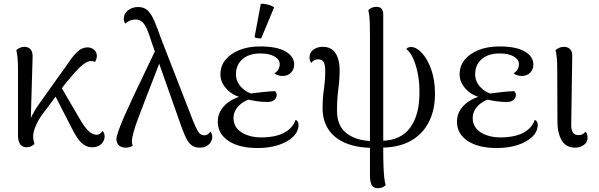

<svg xmlns="http://www.w3.org/2000/svg" viewBox="-20 -766 3159 1013"><path d="M120 11Q97 11 86 -5.5Q75 -22 75 -51V-402Q75 -438 72.5 -462Q70 -486 66 -502Q75 -510 86.5 -514.5Q98 -519 109 -519Q128 -519 140.5 -506.5Q153 -494 152 -464L141 -85L127 -87Q131 -121 148.5 -155.5Q166 -190 183 -213L297 -373Q325 -411 347 -443.5Q369 -476 391.5 -496Q414 -516 442 -516Q462 -516 476.5 -503.5Q491 -491 491 -471Q491 -463 488 -454Q485 -445 481 -439Q476 -442 471.5 -443Q467 -444 461 -444Q442 -444 419.5 -426.5Q397 -409 373 -381.5Q349 -354 324 -324L213 -175Q197 -156 184 -133Q171 -110 163 -87.5Q155 -65 155 -46Q155 -34 157 -25Q159 -16 162 -6Q155 0 144.5 5.5Q134 11 120 11ZM467 11Q443 11 424 -1.5Q405 -14 389.5 -36.5Q374 -59 359 -89L256 -290L289 -330L404 -133Q428 -92 448.5 -73.5Q469 -55 490 -55Q502 -55 509.5 -62Q517 -69 521 -75Q525 -71 528.5 -64Q532 -57 532 -46Q532 -33 525 -20Q518 -7 503.5 2Q489 11 467 11Z M1033 13Q1007 13 990 -0.5Q973 -14 961 -39.5Q949 -65 937 -98L781 -540Q767 -586 755 -613Q743 -640 729 -651.5Q715 -663 696 -663Q678 -663 663 -656Q648 -649 641 -641Q638 -645 635.5 -652Q633 -659 633 -666Q633 -695 656 -712Q679 -729 708 -729Q741 -729 760 -710Q779 -691 794.5 -655Q810 -619 828 -567L996 -135Q1012 -94 1024.5 -73Q1037 -52 1058 -52Q1069 -52 1077.5 -58.5Q1086 -65 1090 -72Q1094 -68 1097 -60.5Q1100 -53 1100 -42Q1100 -31 1093 -18Q1086 -5 1071 4Q1056 13 1033 13ZM643 13Q626 13 614.5 6Q603 -1 598.5 -11.5Q594 -22 594 -30Q594 -44 605 -75.5Q616 -107 635 -150.5Q654 -194 677 -243Q700 -292 723.5 -341Q747 -390 767.5 -433Q788 -476 802 -505L836 -476Q827 -448 811.5 -408Q796 -368 778 -321.5Q760 -275 742 -228.5Q724 -182 708.5 -140.5Q693 -99 684.5 -68Q676 -37 676 -21Q676 -15 677 -8.5Q678 -2 681 3Q675 7 665 10Q655 13 643 13Z M1340 15Q1242 15 1185.5 -22.5Q1129 -60 1129 -124Q1129 -172 1163.5 -208Q1198 -244 1260 -261L1266 -249Q1211 -259 1177 -295Q1143 -331 1143 -373Q1143 -418 1169.5 -450.5Q1196 -483 1243 -502Q1290 -521 1353 -521Q1441 -521 1486.5 -494.5Q1532 -468 1532 -426Q1532 -399 1514.5 -382Q1497 -365 1471 -365Q1459 -365 1447 -369Q1435 -373 1428 -379Q1444 -390 1450 -402Q1456 -414 1456 -427Q1456 -452 1428.5 -468Q1401 -484 1354 -484Q1294 -484 1259.5 -454Q1225 -424 1225 -375Q1225 -337 1251 -308Q1277 -279 1316 -269V-247Q1270 -238 1241 -209Q1212 -180 1212 -143Q1212 -95 1254 -68Q1296 -41 1360 -41Q1400 -41 1436 -49.5Q1472 -58 1499.5 -78.5Q1527 -99 1540 -134Q1548 -130 1551.5 -123Q1555 -116 1555 -108Q1555 -72 1526.5 -44.5Q1498 -17 1449.5 -1Q1401 15 1340 15ZM1392 -228Q1361 -228 1335 -232Q1309 -236 1288 -241L1297 -272Q1331 -276 1364 -280Q1397 -284 1431 -285Q1440 -276 1440 -266Q1440 -251 1428 -239.5Q1416 -228 1392 -228ZM1358 -563Q1350 -563 1339 -564.5Q1328 -566 1323 -570L1356 -746Q1374 -747 1394.5 -741.5Q1415 -736 1426 -727Z M1943 14Q1859 13 1800.5 -12.5Q1742 -38 1712 -84.5Q1682 -131 1682 -194Q1682 -249 1689 -296.5Q1696 -344 1696 -393Q1696 -422 1688 -437.5Q1680 -453 1658 -453Q1646 -453 1637 -447.5Q1628 -442 1622 -434Q1613 -447 1613 -462Q1613 -489 1633.5 -504Q1654 -519 1682 -519Q1729 -519 1750.5 -485Q1772 -451 1772 -396Q1772 -349 1765 -295.5Q1758 -242 1758 -183Q1758 -100 1810 -61.5Q1862 -23 1943 -22ZM1974 227Q1949 227 1940.5 209Q1932 191 1932 165V-573Q1932 -617 1931 -643.5Q1930 -670 1928 -686Q1926 -702 1923 -712Q1930 -720 1941.5 -725Q1953 -730 1965 -730Q1985 -730 1993.5 -719.5Q2002 -709 2002 -688V25Q2002 78 2003.5 114Q2005 150 2007.5 173Q2010 196 2015 210Q2009 218 1998 222.5Q1987 227 1974 227ZM1987 13V-23Q2042 -23 2081 -41Q2120 -59 2144.5 -93Q2169 -127 2181 -172.5Q2193 -218 2193 -274Q2194 -327 2185 -374Q2176 -421 2160.5 -456Q2145 -491 2124 -507Q2131 -518 2148 -518Q2177 -518 2206.5 -486Q2236 -454 2255.5 -398.5Q2275 -343 2275 -271Q2275 -185 2242 -121Q2209 -57 2145.5 -22Q2082 13 1987 13Z M2602 15Q2504 15 2447.5 -22.5Q2391 -60 2391 -124Q2391 -172 2425.5 -208Q2460 -244 2522 -261L2528 -249Q2473 -259 2439 -295Q2405 -331 2405 -373Q2405 -418 2431.5 -450.5Q2458 -483 2505 -502Q2552 -521 2615 -521Q2703 -521 2748.5 -494.5Q2794 -468 2794 -426Q2794 -399 2776.5 -382Q2759 -365 2733 -365Q2721 -365 2709 -369Q2697 -373 2690 -379Q2706 -390 2712 -402Q2718 -414 2718 -427Q2718 -452 2690.5 -468Q2663 -484 2616 -484Q2556 -484 2521.5 -454Q2487 -424 2487 -375Q2487 -337 2513 -308Q2539 -279 2578 -269V-247Q2532 -238 2503 -209Q2474 -180 2474 -143Q2474 -95 2516 -68Q2558 -41 2622 -41Q2662 -41 2698 -49.5Q2734 -58 2761.5 -78.5Q2789 -99 2802 -134Q2810 -130 2813.5 -123Q2817 -116 2817 -108Q2817 -72 2788.5 -44.5Q2760 -17 2711.5 -1Q2663 15 2602 15ZM2654 -228Q2623 -228 2597 -232Q2571 -236 2550 -241L2559 -272Q2593 -276 2626 -280Q2659 -284 2693 -285Q2702 -276 2702 -266Q2702 -251 2690 -239.5Q2678 -228 2654 -228Z M3015 13Q2966 13 2943.5 -25.5Q2921 -64 2921 -125L2920 -402Q2920 -438 2917.5 -462Q2915 -486 2911 -502Q2923 -511 2933.5 -515Q2944 -519 2957 -519Q2975 -519 2988 -506.5Q3001 -494 2999 -464L2994 -118Q2992 -84 3001.5 -68.5Q3011 -53 3033 -53Q3045 -53 3054 -58Q3063 -63 3070 -72Q3075 -66 3077.5 -56.5Q3080 -47 3080 -39Q3080 -15 3060 -1Q3040 13 3015 13Z"/></svg>

Font: Arima
Style: Regular
Weight: 400
Designer: Joana Correia and Natanael Gama
Foundry: NDISCOVER
Version: Version 1.101;gftools[0.9.23]